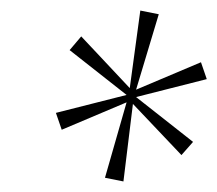

<svg xmlns="http://www.w3.org/2000/svg" viewBox="-20 -780 412 364"><path d="M214 -436 179 -443 220 -586 97 -534 86 -566 220 -600 112 -685 134 -711 226 -613 246 -760 281 -753 238 -610 361 -662 372 -630 238 -596 346 -511 324 -486 232 -583Z"/></svg>

Font: Noto Serif Tamil ExtraCondensed Thin
Style: Italic
Weight: 100
Width: 2
Italic angle: -12°
Designer: Indian Type Foundry, Tom Grace, and the Monotype Design Team
Foundry: Monotype Imaging Inc.
Version: Version 2.003; ttfautohint (v1.8.4.7-5d5b)